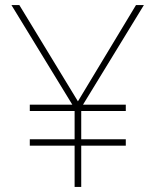

<svg xmlns="http://www.w3.org/2000/svg" viewBox="-20 -734 610 754"><path d="M286 -336 514 -714H545L306 -323H474V-298H299V-187H474V-162H299V0H273V-162H97V-187H273V-298H97V-323H264L25 -714H56Z"/></svg>

Font: Noto Sans Symbols Thin
Style: Regular
Weight: 250
Version: Version 2.002